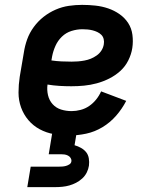

<svg xmlns="http://www.w3.org/2000/svg" viewBox="-20 -548 640 788"><path d="M265 8Q232 8 201 2.5Q170 -3 143 -17.5Q116 -32 96.5 -55Q77 -78 66.5 -107Q56 -136 56 -168Q56 -200 61 -233L78 -333Q82 -360 91.5 -386.5Q101 -413 118.5 -437Q136 -461 159 -479Q182 -497 208.5 -508.5Q235 -520 262.5 -524Q290 -528 317 -528Q345 -528 372 -525Q399 -522 424 -513.5Q449 -505 470.5 -490Q492 -475 506 -453.5Q520 -432 523.5 -405Q527 -378 523 -351Q519 -325 506.5 -300Q494 -275 473.5 -256.5Q453 -238 428 -225.5Q403 -213 377 -206Q351 -199 325 -196.5Q299 -194 273 -194Q248 -194 223.5 -195.5Q199 -197 175 -201Q172 -179 177 -157.5Q182 -136 196 -120.5Q210 -105 230.5 -98.5Q251 -92 274 -92Q292 -92 311 -97Q330 -102 346 -113Q362 -124 374.5 -139.5Q387 -155 395 -173L498 -134Q481 -101 456.5 -73Q432 -45 400.5 -26Q369 -7 334 0.5Q299 8 265 8ZM274 -295Q287 -295 300 -296Q313 -297 326.5 -299.5Q340 -302 352.5 -307Q365 -312 377 -320.5Q389 -329 396.5 -341Q404 -353 406 -366Q408 -377 405.5 -387.5Q403 -398 396 -405Q389 -412 379.5 -416.5Q370 -421 360 -423.5Q350 -426 339.5 -427Q329 -428 318 -428Q296 -428 273.5 -421Q251 -414 234 -397.5Q217 -381 207.5 -359.5Q198 -338 194 -317L191 -300Q211 -297 232 -296Q253 -295 274 -295ZM92 220 106 136H221Q228 136 235.5 135.5Q243 135 250.5 133Q258 131 265 126.5Q272 122 273 114Q274 107 270 100.5Q266 94 259 90.5Q252 87 245 86Q238 85 230 85H180L194 0H294L286 48Q300 52 312.5 59Q325 66 333.5 76.5Q342 87 344.5 102Q347 117 345 132Q343 146 336 160Q329 174 317.5 184.5Q306 195 292.5 202Q279 209 265 213Q251 217 236 218.5Q221 220 207 220Z"/></svg>

Font: Iosevka HT Extended
Style: Bold Italic
Weight: 700
Width: 7
Italic angle: -9°
Monospace: yes
Designer: Belleve Invis
Foundry: Belleve Invis
Version: Version 32.3.0; ttfautohint (v1.8.4)